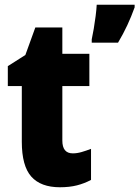

<svg xmlns="http://www.w3.org/2000/svg" viewBox="-20 -780 588 810"><path d="M287 -133Q305 -133 324 -138.5Q343 -144 364 -152V-21Q336 -6 304.5 2Q273 10 233 10Q152 10 112 -35Q72 -80 72 -182V-417H13V-501L87 -548L129 -664H243V-553H357V-417H243V-187Q243 -133 287 -133ZM548 -749Q534 -710 517 -673.5Q500 -637 478 -600H367V-614Q371 -632 375.5 -658.5Q380 -685 383.5 -712.5Q387 -740 388 -760H548Z"/></svg>

Font: Noto Sans Telugu Condensed Black
Style: Regular
Weight: 900
Width: 3
Designer: Jelle Bosma - Monotype Design Team
Foundry: Monotype Imaging Inc.
Version: Version 2.005; ttfautohint (v1.8.4.7-5d5b)